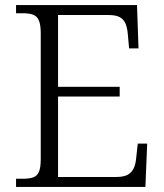

<svg xmlns="http://www.w3.org/2000/svg" viewBox="-20 -734 646 754"><path d="M43 0V-32H70Q93 -32 109 -37Q125 -42 132.5 -58.5Q140 -75 140 -109V-603Q140 -637 132.5 -654Q125 -671 109.5 -676.5Q94 -682 70 -682H43V-714H518L524 -544H487L482 -599Q480 -624 473 -641Q466 -658 450.5 -666.5Q435 -675 407 -675H208V-393H450V-355H208V-39H436Q465 -39 481 -47.5Q497 -56 505 -73Q513 -90 515 -115L521 -170H558L551 0Z"/></svg>

Font: Noto Serif Armenian Light
Style: Regular
Weight: 300
Version: Version 2.007